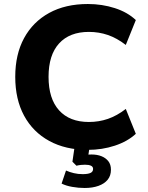

<svg xmlns="http://www.w3.org/2000/svg" viewBox="-20 -736 738 957"><path d="M418 11Q307 11 225.5 -33.5Q144 -78 100 -159.5Q56 -241 56 -353Q56 -465 100 -546Q144 -627 225 -671.5Q306 -716 418 -716Q489 -716 552.5 -695.5Q616 -675 657 -636L607 -512Q563 -546 518 -561.5Q473 -577 423 -577Q327 -577 274.5 -519.5Q222 -462 222 -353Q222 -244 274.5 -186Q327 -128 423 -128Q473 -128 518 -143.5Q563 -159 607 -193L657 -69Q616 -31 552.5 -10Q489 11 418 11ZM402 201Q371 201 340 195.5Q309 190 287 179L309 114Q327 122 348 127Q369 132 392 132Q418 132 431 126Q444 120 444 106Q444 95 433.5 90Q423 85 404 85Q395 85 384 86Q373 87 361 90L341 70L354 -20H429L417 59L382 43Q393 38 408 36Q423 34 436 34Q464 34 485.5 42.5Q507 51 520 67.5Q533 84 533 110Q533 140 516.5 160Q500 180 470.5 190.5Q441 201 402 201Z"/></svg>

Font: Nunito Sans 10pt ExtraBold
Style: Regular
Weight: 800
Designer: Vernon Adams
Foundry: Vernon Adams
Version: Version 3.101;gftools[0.9.27]